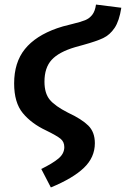

<svg xmlns="http://www.w3.org/2000/svg" viewBox="-20 -602 552 842"><path d="M161 139Q210 115 236 93.5Q262 72 262 43Q262 20 245.5 6.5Q229 -7 182 -30Q118 -60 80 -106Q42 -152 42 -236Q42 -328 89 -386.5Q136 -445 230 -478Q248 -485 298 -497Q335 -506 353.5 -513.5Q372 -521 384.5 -537Q397 -553 401 -582L512 -568Q503 -510 482.5 -479.5Q462 -449 432.5 -435Q403 -421 345 -405L309 -395Q238 -374 206.5 -339.5Q175 -305 175 -244Q175 -193 198 -165Q221 -137 278 -108Q338 -80 367 -51.5Q396 -23 396 26Q396 88 348 134Q300 180 203 220Z"/></svg>

Font: FiraGO Medium
Style: Italic
Weight: 500
Italic angle: -8°
Designer: bBox Type GmbH
Foundry: bBox Type GmbH
Version: Version 1.001